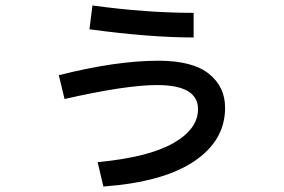

<svg xmlns="http://www.w3.org/2000/svg" viewBox="-20 -635 1040 702"><path d="M337 -42Q523 -60 613.5 -111.5Q704 -163 704 -236Q704 -324 554 -324Q440 -324 216 -273L195 -360Q404 -413 559 -413Q684 -413 743.5 -365.5Q803 -318 803 -241Q803 -121 689.5 -45Q576 31 358 47ZM318 -615Q514 -588 688 -588V-498Q527 -498 307 -528Z"/></svg>

Font: M PLUS 1p Medium
Style: Regular
Weight: 500
Version: Version 1.062